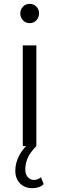

<svg xmlns="http://www.w3.org/2000/svg" viewBox="-20 -763 309 1003"><path d="M99 -526H170V0H99ZM86 -693Q86 -713 100 -728Q114 -743 135 -743Q156 -743 170 -728.5Q184 -714 184 -694Q184 -672 170 -657Q156 -642 135 -642Q114 -642 100 -657Q86 -672 86 -693ZM60 129Q60 45 144 -27L170 0Q136 35 124 64Q112 93 112 122Q112 147 125 162Q138 177 157 177Q177 177 194 163L208 199Q187 220 149 220Q109 220 84.5 195Q60 170 60 129Z"/></svg>

Font: Idrija
Style: Regular
Weight: 400
Designer: Julieta Ulanovsky
Foundry: Julieta Ulanovsky
Version: Version 7.200